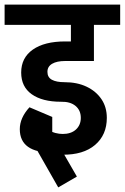

<svg xmlns="http://www.w3.org/2000/svg" viewBox="-45 -665 542 834"><path d="M-25 -557V-645H477V-557ZM226 7V-83Q264 -83 285 -102.5Q306 -122 306 -153H419Q419 -79 368 -35.5Q317 8 226 7ZM220 -223Q139 -223 93 -255.5Q47 -288 47 -350L161 -353Q161 -329 180.5 -318.5Q200 -308 235 -308ZM306 -153Q306 -186 283 -205Q260 -224 220 -223L235 -308Q290 -308 331 -288.5Q372 -269 395.5 -234.5Q419 -200 419 -153ZM47 -350Q47 -414 97.5 -449.5Q148 -485 238 -485V-400Q202 -400 181.5 -388Q161 -376 161 -353ZM238 -400V-485H363V-400ZM263 -440V-623H363V-440ZM41 -104H134Q134 -84 145.5 -73Q157 -62 182 -62V-2Q112 -2 76.5 -27.5Q41 -53 41 -104ZM83 -199 162 -162Q134 -126 134 -104H41Q41 -153 83 -199ZM83 -199 182 -157V-47H98ZM229 7Q210 7 191.5 3Q173 -1 151 -11L156 -103Q178 -92 195 -87.5Q212 -83 229 -83ZM208 149 77 -81 157 -127 289 102Z"/></svg>

Font: Akshar Light Medium
Style: Regular
Weight: 500
Version: Version 1.100